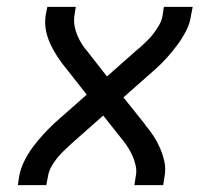

<svg xmlns="http://www.w3.org/2000/svg" viewBox="-20 -540 640 560"><path d="M32 0 36 -26Q40 -48 50.5 -69.5Q61 -91 75 -110Q89 -129 105.5 -147Q122 -165 139 -181L233 -264L170 -344Q170 -344 170 -344Q170 -344 170 -344L169 -345Q157 -360 146 -377Q135 -394 126.5 -412.5Q118 -431 114 -451.5Q110 -472 113 -494L118 -520H201L197 -494Q195 -479 197.5 -464.5Q200 -450 205.5 -437Q211 -424 218.5 -412Q226 -400 235 -390L292 -317L379 -394Q382 -396 384.5 -398.5Q387 -401 390 -403Q390 -403 390 -403Q390 -403 390 -403Q401 -413 411 -423Q421 -433 429.5 -444.5Q438 -456 445 -468.5Q452 -481 454 -494L458 -520H542L537 -494Q534 -472 523 -450.5Q512 -429 498 -410Q484 -391 468 -373Q452 -355 434 -339L340 -256L404 -176Q404 -176 404 -176Q404 -176 404 -176V-175Q417 -160 428 -143Q439 -126 447 -107.5Q455 -89 459.5 -68.5Q464 -48 460 -26L456 0H372L376 -26Q379 -41 376 -55.5Q373 -70 367.5 -83Q362 -96 354.5 -108Q347 -120 339 -130L281 -203L194 -126Q192 -124 189 -121.5Q186 -119 184 -117Q184 -117 184 -117Q184 -117 184 -117Q173 -107 163 -97Q153 -87 144 -75.5Q135 -64 128.5 -51.5Q122 -39 120 -26L115 0Z"/></svg>

Font: Zed Sans Extended
Style: Italic
Weight: 400
Width: 7
Italic angle: -9°
Designer: Belleve Invis
Foundry: Belleve Invis
Version: Version 1.0.0; ttfautohint (v1.8.4)